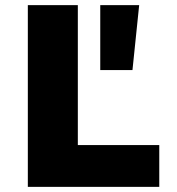

<svg xmlns="http://www.w3.org/2000/svg" viewBox="-20 -725 685 745"><path d="M88 0V-705H282V-162H598V0ZM369 -453V-705H520L494 -453Z"/></svg>

Font: Nunito Sans 6pt Black
Style: Regular
Weight: 900
Version: Version 3.101;gftools[0.9.27]